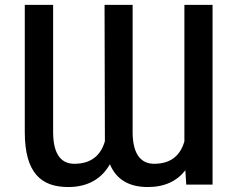

<svg xmlns="http://www.w3.org/2000/svg" viewBox="-20 -747 960 777"><path d="M80.3 -213.1C80.3 -47.6 146 9.9 256 9.9C337.4 9.9 392.4 -25.2 424.7 -82.4C453.1 -15.3 508.2 9.9 578.8 9.9C647.4 9.9 697.1 -15.3 730.1 -57.9L733.7 0H840.2V-727.3H726.2V-175.1C710.9 -121.1 674.4 -84.2 604 -84.2C558.6 -84.2 516.7 -112.2 516.7 -213.1V-727.3H403.1L404.5 -175.4C388.8 -121.1 351.6 -84.2 280.9 -84.2C235.4 -84.2 195 -112.2 195 -213.1V-727.3H80.3Z"/></svg>

Font: Margiela Sans Medium
Style: Regular
Weight: 500
Designer: Stefan Endress, Andreas Faust
Version: Version 1.100;FEAKit 1.0